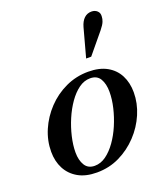

<svg xmlns="http://www.w3.org/2000/svg" viewBox="-136 -818 800 925"><g transform="rotate(-20 264.0 -355.0)"><path d="M202 14Q145 14 106.5 -8Q68 -30 48 -68Q28 -106 28 -155Q28 -212 51 -265.5Q74 -319 115 -362.5Q156 -406 210.5 -431.5Q265 -457 327 -457Q384 -457 422.5 -435.5Q461 -414 480.5 -376Q500 -338 500 -289Q500 -233 477 -179Q454 -125 413 -81.5Q372 -38 318.5 -12Q265 14 202 14ZM203 -20Q234 -20 261.5 -40Q289 -60 312.5 -93Q336 -126 353.5 -167Q371 -208 381 -250.5Q391 -293 391 -331Q391 -372 375.5 -398Q360 -424 325 -424Q294 -424 266.5 -404Q239 -384 215.5 -350.5Q192 -317 174.5 -276Q157 -235 147 -192Q137 -149 137 -112Q137 -72 153 -46Q169 -20 203 -20ZM340 -520 380 -667Q388 -695 403.5 -709.5Q419 -724 441 -724Q459 -724 470.5 -713Q482 -702 480 -684Q480 -673 474.5 -659Q469 -645 452 -624L366 -520Z"/></g></svg>

Font: Baskervville SemiBold
Style: Italic
Weight: 600
Italic angle: -18°
Version: Version 1.100